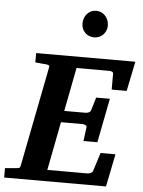

<svg xmlns="http://www.w3.org/2000/svg" viewBox="-76 -969 759 1016"><g transform="rotate(5 304.0 -460.5)"><path d="M590.8 -513.2H511.2V-598.1Q511.2 -605.5 503.7 -608.2Q496.1 -610.8 487.8 -610.8H315.9L271 -378.9H383.8Q391.6 -378.9 400.6 -382.6Q409.7 -386.2 412.1 -394L433.1 -463.9H505.9L460 -229H386.2L396 -304.2Q396.5 -307.1 394.5 -309.6Q392.6 -312 389.2 -314Q385.7 -315.9 381.6 -316.9Q377.4 -317.9 374 -317.9H258.8L209 -60.1H421.9Q429.7 -60.1 438.7 -64Q447.8 -67.9 450.2 -74.2L481.9 -173.8H561L525.9 0H-15.1V-49.8Q-3.9 -50.8 7.1 -51.8Q18.1 -52.7 26.4 -53.7Q36.1 -54.7 44.9 -55.2Q56.2 -56.2 60.8 -58.6Q65.4 -61 66.9 -70.8L170.9 -601.1Q173.3 -609.9 168 -612.5Q162.6 -615.2 152.8 -616.2Q144 -616.7 134.8 -617.7Q126.5 -618.7 116.2 -619.4Q106 -620.1 96.2 -621.1V-670.9H623ZM461.4 -848.1Q461.4 -834.5 456.3 -822Q451.2 -809.6 442.1 -800.3Q433.1 -791 420.9 -785.6Q408.7 -780.3 394.5 -780.3Q379.9 -780.3 367.4 -785.4Q355 -790.5 345.9 -799.6Q336.9 -808.6 331.8 -821Q326.7 -833.5 326.7 -848.1Q326.7 -863.3 331.5 -876.5Q336.4 -889.6 345.2 -899.7Q354 -909.7 366.2 -915.5Q378.4 -921.4 393.6 -921.4Q408.2 -921.4 420.7 -915.8Q433.1 -910.2 442.1 -900.1Q451.2 -890.1 456.3 -876.7Q461.4 -863.3 461.4 -848.1Z"/></g></svg>

Font: Charis SIL Am
Style: Bold Italic
Weight: 700
Italic angle: -11°
Foundry: SIL International
Version: Version 5.000